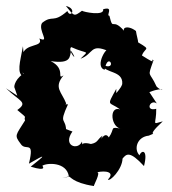

<svg xmlns="http://www.w3.org/2000/svg" viewBox="-25 -590 576 644"><path d="M33 -269 -5 -294C40 -250 71 -248 33 -221C73 -188 53 -204 59 -186C28 -136 22 -137 44 -108C61 -80 92 -124 72 -41C132 -76 129 -71 78 -31C136 -13 117 -34 117 -34C131 -44 199 -48 206 2C163 11 197 4 206 3C210 -1 216 23 290 34C288 33 315 -14 300 -12C329 -19 362 -13 337 12C342 21 385 -21 386 -58C399 -74 410 -85 458 -33C473 -92 448 -86 443 -69C423 -89 434 -131 474 -135C513 -152 455 -122 521 -183C481 -172 500 -172 499 -225C461 -215 478 -259 501 -243L476 -281C535 -304 524 -275 500 -300C476 -354 468 -326 490 -388C473 -397 512 -365 451 -404C463 -436 490 -417 415 -462C452 -422 435 -457 431 -486C403 -508 375 -497 400 -476C349 -541 356 -479 342 -537C329 -537 359 -570 321 -559C326 -535 254 -550 250 -554C222 -533 224 -536 196 -570C235 -561 211 -527 201 -553C152 -510 152 -542 116 -513C101 -489 145 -444 107 -461C123 -429 56 -448 50 -403C55 -407 55 -398 52 -435C42 -380 30 -345 54 -332C45 -390 49 -319 65 -349C26 -331 20 -298 24 -295ZM365 -269V-292C331 -230 340 -251 378 -223C339 -236 347 -160 383 -158C341 -166 362 -160 340 -129C325 -155 305 -103 319 -135C300 -122 305 -112 280 -107C236 -119 255 -87 250 -115C236 -84 184 -101 218 -149C197 -155 179 -169 197 -147C197 -200 170 -168 203 -240C161 -240 150 -241 183 -226L197 -243C182 -282 154 -296 188 -337C163 -321 198 -359 145 -385C218 -374 207 -403 214 -419C243 -373 199 -421 214 -432C271 -406 275 -424 245 -393C290 -409 276 -446 340 -418C339 -446 289 -367 326 -356C337 -422 372 -348 318 -373C325 -343 389 -355 385 -308C376 -278 330 -262 375 -234Z"/></svg>

Font: Asimov Aggro
Style: Condensed
Weight: 500
Designer: Google
Version: Version 2.000980; 2014